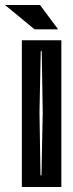

<svg xmlns="http://www.w3.org/2000/svg" viewBox="-63 -753 292 773"><path d="M25 0V-591H184V0ZM100 -47H104L109 -300L105 -547H101L96 -300ZM76 -635 -43 -733H98L171 -635Z"/></svg>

Font: Alumni Sans Inline One
Style: Regular
Weight: 400
Designer: Robert E. Leuschke
Foundry: Robert E. Leuschke
Version: Version 1.100; ttfautohint (v1.8.3)